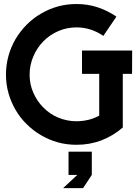

<svg xmlns="http://www.w3.org/2000/svg" viewBox="-20 -692 690 959"><path d="M640.1 -439.5 639.6 -323.2H593.3V-55.2Q546.4 -14.2 487.3 8.8Q428.7 31.2 362.3 31.2Q313 31.2 269 19Q225.1 6.8 185.1 -16.6Q146 -39.1 113.3 -71.8Q81.1 -103 58.1 -142.6Q34.7 -183.1 22.5 -226.1Q9.8 -271.5 9.8 -319.3Q9.8 -367.2 22.5 -413.6Q34.7 -457.5 58.1 -497.6Q81.1 -536.1 113.3 -568.8Q146 -601.6 185.1 -624Q225.1 -647.5 269 -659.7Q313 -671.9 362.3 -671.9Q418.5 -671.9 468.3 -655.3Q518.1 -638.7 561.5 -608.9L496.1 -512.7Q465.8 -533.7 432.1 -544.4Q398.4 -555.2 362.3 -555.2Q314 -555.2 271 -536.6Q227.5 -517.6 196.3 -485.4Q164.6 -453.1 146.5 -410.2Q127.9 -366.2 127.9 -319.3Q127.9 -271 146 -230Q164.6 -187 195.8 -155.8Q228 -122.6 270 -105Q314 -86.4 362.3 -86.4Q391.1 -86.4 420.9 -93.3Q448.2 -99.6 475.6 -114.7V-323.2H389.6V-439.5ZM322.3 65.4H438.5V181.6L395 247.6H295.4L366.2 181.6H322.3Z"/></svg>

Font: Sangha Kali
Style: Regular
Weight: 400
Designer: Seslavinskaya Anna
Foundry: Popkern
Version: Version 2.000;PS 002.000;hotconv 1.0.88;makeotf.lib2.5.64775